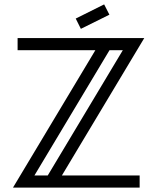

<svg xmlns="http://www.w3.org/2000/svg" viewBox="-20 -854 716 874"><path d="M615.7 0H39.1L414.1 -625.5H60.1V-680.7H636.7L261.7 -55.2H615.7ZM197.3 -55.2 539.1 -625.5H478.5L136.7 -55.2ZM348.1 -722.7 324.7 -769.5 454.1 -834 478 -787.1Z"/></svg>

Font: X Company
Style: Regular
Weight: 400
Designer: GGBotNet
Foundry: GGBotNet
Version: 0.90